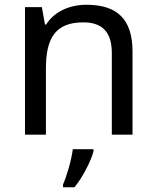

<svg xmlns="http://www.w3.org/2000/svg" viewBox="-20 -566 658 807"><path d="M343 -546C275 -546 209 -519 174 -463H169L156 -536H85V0H173V-278C173 -403 211 -472 330 -472C412 -472 450 -429 450 -343V0H537V-349C537 -487 471 -546 343 -546ZM373 70V61H286C281 104 260 176 245 209V221H293C329 178 364 106 373 70Z"/></svg>

Font: Noto Sans Runic
Style: Regular
Weight: 400
Designer: Monotype Design Team
Foundry: Monotype Imaging Inc.
Version: Version 2.002